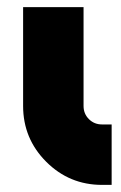

<svg xmlns="http://www.w3.org/2000/svg" viewBox="-20 -520 339 540"><path d="M45 -500V-222Q45 -130 110 -65Q175 0 267 0H294V-170H267Q245 -170 230 -185Q215 -200 215 -222V-500Z"/></svg>

Font: Unageo
Style: Black
Weight: 900
Designer: Richard Sepsi
Foundry: Richard Sepsi
Version: Version 2.000